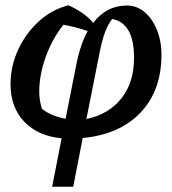

<svg xmlns="http://www.w3.org/2000/svg" viewBox="-20 -517 654 729"><path d="M178 192 214 8Q125 0 72.5 -54.5Q20 -109 20 -197Q20 -266 49 -328.5Q78 -391 127.5 -436Q177 -481 240 -497Q303 -468 334 -430Q384 -496 462 -496Q499 -496 528.5 -471.5Q558 -447 575.5 -404.5Q593 -362 593 -309Q593 -173 513.5 -89.5Q434 -6 294 7L258 192ZM442 -477Q435 -472 429 -468ZM358 -316 308 -65Q393 -83 441 -143.5Q489 -204 489 -298Q489 -429 406 -445Q375 -407 358 -316ZM139 -104Q158 -89 180.5 -80Q203 -71 229 -66L270 -273Q285 -349 313 -399Q267 -415 221 -423Q179 -371 154 -302Q129 -233 129 -169Q129 -137 139 -104Z"/></svg>

Font: Piazzolla SemiBold
Style: Italic
Weight: 600
Italic angle: -11.3°
Designer: Juan Pablo del Peral
Foundry: Huerta Tipografica
Version: Version 1.330